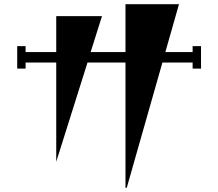

<svg xmlns="http://www.w3.org/2000/svg" viewBox="-20 -838 1040 915"><path d="M898 -618H938V-511H898V-540H754L584 57H578V-540H397L248 -67V-540H102V-511H62V-618H102V-590H248V-761H466L412 -590H578V-818H833L768 -590H898Z"/></svg>

Font: Chokokutai
Style: Regular
Weight: 400
Designer: 108号,108go
Foundry: Font Zone 108
Version: Version 1.000; ttfautohint (v1.8.3)